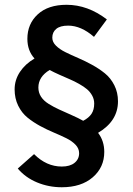

<svg xmlns="http://www.w3.org/2000/svg" viewBox="-20 -707 553 801"><path d="M140.1 -341.8Q140.1 -320.8 151.1 -303.7Q162.1 -286.6 183.3 -273.4Q204.6 -260.3 226.1 -250.5Q247.6 -240.7 277.8 -227.3Q308.1 -213.9 327.1 -203.1Q350.6 -215.3 361.8 -232.2Q373 -249 373 -274.9Q373 -293 364.5 -308.3Q356 -323.7 343 -334.7Q330.1 -345.7 310.1 -356.9Q290 -368.2 271.7 -376Q253.4 -383.8 228.8 -394.8Q204.1 -405.8 187 -415Q140.1 -386.7 140.1 -341.8ZM237.8 74.2Q183.1 74.2 134.5 54Q85.9 33.7 54.2 -3.9L122.1 -64Q173.8 -12.2 237.8 -12.2Q272 -12.2 291 -27.6Q310.1 -43 310.1 -67.9Q310.1 -87.4 295.2 -103Q280.3 -118.7 256.6 -130.4Q232.9 -142.1 204.3 -154.1Q175.8 -166 147 -181.6Q118.2 -197.3 94.5 -216.6Q70.8 -235.8 55.9 -266.1Q41 -296.4 41 -334Q41 -373.5 63.2 -407Q85.4 -440.4 124 -462.9Q94.2 -495.6 94.2 -544.9Q94.2 -607.4 137.5 -647.2Q180.7 -687 257.8 -687Q346.2 -687 425.8 -626L372.1 -553.2Q318.4 -600.1 264.2 -600.1Q231 -600.1 214.6 -586.4Q198.2 -572.8 198.2 -549.8Q198.2 -531.7 213.4 -516.6Q228.5 -501.5 252.7 -489.5Q276.9 -477.5 305.9 -465.1Q335 -452.6 364.3 -436.5Q393.6 -420.4 417.7 -400.9Q441.9 -381.3 457 -351.3Q472.2 -321.3 472.2 -284.2Q472.2 -202.1 389.2 -152.8Q415 -119.1 415 -73.2Q415 -8.8 366.9 32.7Q318.8 74.2 237.8 74.2Z"/></svg>

Font: Toshiba Sans Medium
Style: Regular
Weight: 500
Designer: Paul D. Hunt
Foundry: Toshiba Corporation
Version: Version 2.020;PS 2.0;hotconv 1.0.86;makeotf.lib2.5.63406